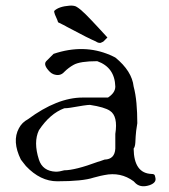

<svg xmlns="http://www.w3.org/2000/svg" viewBox="-20 -630 600 681"><path d="M337 -478Q328 -477 320 -483Q310 -487 284 -500Q258 -513 217 -535Q209 -540 201 -543.5Q193 -547 186 -551Q186 -554 175 -578Q172 -586 172 -591Q188 -607 227 -610Q245 -611 253 -605Q266 -597 284 -579Q302 -561 327 -534Q347 -512 361 -497L347 -483Q347 -483 344.5 -481.5Q342 -480 337 -478ZM510 27Q476 38 457 16L454 13Q408 -21 350 -9Q342 -8 312 0Q273 13 183 13Q123 13 72 -41Q67 -47 62.5 -53Q58 -59 54 -64Q22 -129 47 -175Q58 -196 79 -207Q183 -284 273 -284H363Q389 -301 389 -323Q387 -391 325 -413Q264 -413 241 -400Q223 -390 208 -375Q193 -358 169 -367Q162 -370 157 -375Q132 -400 144 -413L170 -439Q277 -475 370 -435Q375 -433 380 -430.5Q385 -428 389 -426Q448 -378 454 -323Q461 -297 464 -264Q467 -231 467 -193Q465 -183 463 -166Q461 -149 460 -124Q459 -109 454 -103Q455 -15 518 -13Q527 -13 529 -8Q530 -4 530.5 -2.5Q531 -1 531 0Q536 18 510 27ZM118 -64Q131 -23 178 -21Q191 -21 208 -26Q246 -26 327 -56Q335 -58 341 -60.5Q347 -63 351 -64Q387 -65 389 -103V-155Q399 -218 370 -237Q351 -250 299 -258Q292 -258 275 -255.5Q258 -253 230 -248Q223 -247 218 -246.5Q213 -246 208 -246Q157 -227 118 -168Q98 -126 118 -64Z"/></svg>

Font: New Tegomin
Style: Regular
Weight: 400
Designer: Kyosuke Nagai
Version: Version 1.000